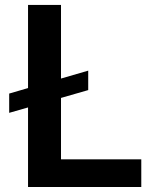

<svg xmlns="http://www.w3.org/2000/svg" viewBox="-20 -747 618 767"><path d="M223.7 -110.4V-355.8L332.4 -387.1V-464.8L223.7 -433.2V-727.3H92V-395.2L16.7 -373.2V-296.2L92 -317.8V0H544.4V-110.4Z"/></svg>

Font: RA Gorm Semi Bold
Style: Regular
Weight: 600
Designer: Rasmus Andersson
Foundry: rsms
Version: Version 3.000;hotconv 1.0.109;makeotfexe 2.5.65596